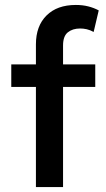

<svg xmlns="http://www.w3.org/2000/svg" viewBox="-20 -755 428 775"><path d="M125 0V-576Q125 -650 167.8 -692.5Q210.5 -735 286 -735Q313.5 -735 336.2 -729.2Q359 -723.5 378.5 -713L358 -626Q343.5 -634 330 -637Q316.5 -640 303.5 -640Q273 -640 253.8 -624.5Q234.5 -609 234.5 -571.5V-495H364.5V-404H234.5V0ZM25.5 -404V-495H139.5V-404Z"/></svg>

Font: Geologica Thin Roman
Style: Regular
Weight: 400
Version: Version 1.010;gftools[0.9.28]